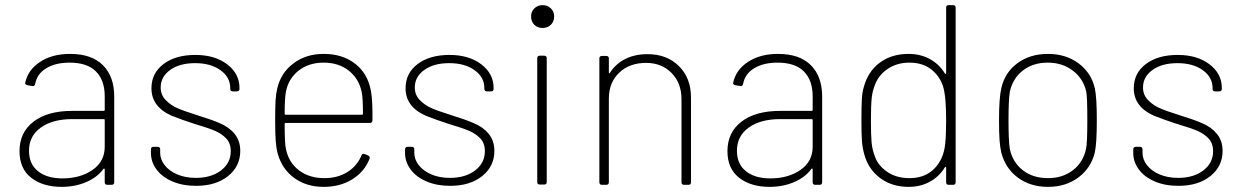

<svg xmlns="http://www.w3.org/2000/svg" viewBox="-20 -720 4843 748"><path d="M56 -131Q56 -204 110.5 -246Q165 -288 261 -288H384Q388 -288 388 -292V-345Q388 -407 354 -441.5Q320 -476 251 -476Q196 -476 160 -454Q124 -432 117 -393Q114 -382 105 -385L87 -388Q78 -390 78 -396Q88 -447 135.5 -478.5Q183 -510 253 -510Q337 -510 381 -466Q425 -422 425 -344V-10Q425 0 415 0H398Q388 0 388 -10V-60Q388 -62 386.5 -63Q385 -64 383 -62Q359 -29 315.5 -10.5Q272 8 220 8Q147 8 101.5 -27.5Q56 -63 56 -131ZM223 -25Q293 -25 340.5 -58Q388 -91 388 -148V-252Q388 -256 384 -256H262Q185 -256 139 -223Q93 -190 93 -133Q93 -81 128 -53Q163 -25 223 -25Z M568 -124V-138Q568 -148 578 -148H594Q604 -148 604 -138V-125Q604 -99 621.5 -76.5Q639 -54 670.5 -40.5Q702 -27 743 -27Q803 -27 841 -56Q879 -85 879 -131Q879 -163 860 -182Q843 -199 819.5 -209.5Q796 -220 736 -238Q692 -252 649 -269Q570 -304 570 -376Q570 -435 617 -470.5Q664 -506 741 -506Q817 -506 865 -469.5Q913 -433 913 -377V-374Q913 -364 903 -364H887Q877 -364 877 -374V-377Q877 -419 839 -446.5Q801 -474 740 -474Q680 -474 643 -447.5Q606 -421 606 -379Q606 -347 630 -326Q646 -310 670.5 -299Q695 -288 743 -273Q807 -253 834 -241Q871 -226 893.5 -199Q916 -172 916 -132Q916 -72 868.5 -34Q821 4 744 4Q692 4 652 -13Q612 -30 590 -59.5Q568 -89 568 -124Z M1062 -121Q1056 -144 1054 -172.5Q1052 -201 1052 -253Q1052 -302 1053.5 -328Q1055 -354 1060 -375Q1074 -436 1123 -473Q1172 -510 1241 -510Q1315 -510 1364 -471.5Q1413 -433 1425 -366Q1431 -333 1431 -278V-252Q1431 -241 1421 -241H1093Q1089 -241 1089 -237Q1089 -159 1094 -140Q1104 -88 1144 -57Q1184 -26 1244 -26Q1295 -26 1333 -49.5Q1371 -73 1388 -114Q1391 -123 1400 -120L1413 -115Q1423 -110 1420 -102Q1400 -51 1352.5 -21.5Q1305 8 1241 8Q1174 8 1126.5 -26.5Q1079 -61 1062 -121ZM1093 -273H1390Q1394 -273 1394 -277Q1394 -339 1389 -362Q1378 -414 1338.5 -445Q1299 -476 1241 -476Q1183 -476 1143.5 -445Q1104 -414 1094 -363Q1089 -338 1089 -277Q1089 -273 1093 -273Z M1558 -124V-138Q1558 -148 1568 -148H1584Q1594 -148 1594 -138V-125Q1594 -99 1611.5 -76.5Q1629 -54 1660.5 -40.5Q1692 -27 1733 -27Q1793 -27 1831 -56Q1869 -85 1869 -131Q1869 -163 1850 -182Q1833 -199 1809.5 -209.5Q1786 -220 1726 -238Q1682 -252 1639 -269Q1560 -304 1560 -376Q1560 -435 1607 -470.5Q1654 -506 1731 -506Q1807 -506 1855 -469.5Q1903 -433 1903 -377V-374Q1903 -364 1893 -364H1877Q1867 -364 1867 -374V-377Q1867 -419 1829 -446.5Q1791 -474 1730 -474Q1670 -474 1633 -447.5Q1596 -421 1596 -379Q1596 -347 1620 -326Q1636 -310 1660.5 -299Q1685 -288 1733 -273Q1797 -253 1824 -241Q1861 -226 1883.5 -199Q1906 -172 1906 -132Q1906 -72 1858.5 -34Q1811 4 1734 4Q1682 4 1642 -13Q1602 -30 1580 -59.5Q1558 -89 1558 -124Z M2073 -11V-493Q2073 -503 2083 -503H2100Q2110 -503 2110 -493V-11Q2110 -1 2100 -1H2083Q2073 -1 2073 -11ZM2094 -700Q2113 -700 2126 -687.5Q2139 -675 2139 -656Q2139 -636 2126 -623.5Q2113 -611 2094 -611Q2074 -611 2061.5 -623.5Q2049 -636 2049 -656Q2049 -675 2062 -687.5Q2075 -700 2094 -700Z M2315 -10V-492Q2315 -502 2325 -502H2342Q2352 -502 2352 -492V-438Q2352 -435 2353.5 -434.5Q2355 -434 2356 -436Q2378 -471 2415.5 -490Q2453 -509 2503 -509Q2578 -509 2625 -462.5Q2672 -416 2672 -340V-10Q2672 0 2662 0H2645Q2635 0 2635 -10V-334Q2635 -396 2596.5 -435.5Q2558 -475 2497 -475Q2432 -475 2392 -436.5Q2352 -398 2352 -336V-10Q2352 0 2342 0H2325Q2315 0 2315 -10Z M2814 -131Q2814 -204 2868.5 -246Q2923 -288 3019 -288H3142Q3146 -288 3146 -292V-345Q3146 -407 3112 -441.5Q3078 -476 3009 -476Q2954 -476 2918 -454Q2882 -432 2875 -393Q2872 -382 2863 -385L2845 -388Q2836 -390 2836 -396Q2846 -447 2893.5 -478.5Q2941 -510 3011 -510Q3095 -510 3139 -466Q3183 -422 3183 -344V-10Q3183 0 3173 0H3156Q3146 0 3146 -10V-60Q3146 -62 3144.5 -63Q3143 -64 3141 -62Q3117 -29 3073.5 -10.5Q3030 8 2978 8Q2905 8 2859.5 -27.5Q2814 -63 2814 -131ZM2981 -25Q3051 -25 3098.5 -58Q3146 -91 3146 -148V-252Q3146 -256 3142 -256H3020Q2943 -256 2897 -223Q2851 -190 2851 -133Q2851 -81 2886 -53Q2921 -25 2981 -25Z M3347 -119Q3340 -144 3338 -170Q3336 -196 3336 -250Q3336 -304 3337.5 -332Q3339 -360 3345 -380Q3361 -441 3407 -475.5Q3453 -510 3520 -510Q3566 -510 3602.5 -490Q3639 -470 3661 -434Q3666 -429 3666 -436V-690Q3666 -700 3676 -700H3693Q3703 -700 3703 -690V-10Q3703 0 3693 0H3676Q3666 0 3666 -10V-66Q3666 -73 3661 -68Q3639 -32 3602.5 -12Q3566 8 3520 8Q3454 8 3408 -27Q3362 -62 3347 -119ZM3389 -109Q3401 -75 3436.5 -50.5Q3472 -26 3523 -26Q3568 -26 3599.5 -46.5Q3631 -67 3648 -104Q3659 -127 3662.5 -161.5Q3666 -196 3666 -251Q3666 -346 3654 -383Q3641 -424 3607.5 -450Q3574 -476 3523 -476Q3476 -476 3440.5 -453Q3405 -430 3390 -393Q3379 -367 3376 -338Q3373 -309 3373 -251Q3373 -194 3375.5 -165.5Q3378 -137 3389 -109Z M3881 -125Q3876 -147 3874 -174.5Q3872 -202 3872 -252Q3872 -338 3881 -377Q3895 -438 3944 -474Q3993 -510 4063 -510Q4132 -510 4181.5 -473.5Q4231 -437 4245 -377Q4253 -343 4253 -252Q4253 -160 4245 -125Q4230 -65 4181 -28.5Q4132 8 4063 8Q3994 8 3945.5 -28Q3897 -64 3881 -125ZM3914 -140Q3925 -88 3964.5 -57Q4004 -26 4063 -26Q4120 -26 4160 -57Q4200 -88 4211 -140Q4216 -161 4216 -251Q4216 -341 4212 -362Q4201 -413 4160 -444.5Q4119 -476 4062 -476Q4004 -476 3964.5 -445Q3925 -414 3914 -362Q3909 -330 3909 -251Q3909 -172 3914 -140Z M4395 -124V-138Q4395 -148 4405 -148H4421Q4431 -148 4431 -138V-125Q4431 -99 4448.5 -76.5Q4466 -54 4497.5 -40.5Q4529 -27 4570 -27Q4630 -27 4668 -56Q4706 -85 4706 -131Q4706 -163 4687 -182Q4670 -199 4646.5 -209.5Q4623 -220 4563 -238Q4519 -252 4476 -269Q4397 -304 4397 -376Q4397 -435 4444 -470.5Q4491 -506 4568 -506Q4644 -506 4692 -469.5Q4740 -433 4740 -377V-374Q4740 -364 4730 -364H4714Q4704 -364 4704 -374V-377Q4704 -419 4666 -446.5Q4628 -474 4567 -474Q4507 -474 4470 -447.5Q4433 -421 4433 -379Q4433 -347 4457 -326Q4473 -310 4497.5 -299Q4522 -288 4570 -273Q4634 -253 4661 -241Q4698 -226 4720.5 -199Q4743 -172 4743 -132Q4743 -72 4695.5 -34Q4648 4 4571 4Q4519 4 4479 -13Q4439 -30 4417 -59.5Q4395 -89 4395 -124Z"/></svg>

Font: Barlow GEO Extra Light
Style: Regular
Weight: 200
Designer: Jeremy Tribby
Foundry: Tribby Type
Version: Version 1.408